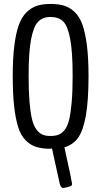

<svg xmlns="http://www.w3.org/2000/svg" viewBox="-20 -729 501 950"><path d="M230 -56.2Q253.9 -56.2 270 -62.5Q286.1 -68.8 300.3 -86.7Q314.5 -104.5 322.3 -137.5Q330.1 -170.4 334.7 -223.4Q339.4 -276.4 339.4 -353Q339.4 -471.7 327.4 -535.9Q315.4 -600.1 293 -622.6Q270.5 -645 230.5 -645Q190.9 -645 168.2 -621.1Q145.5 -597.2 133.5 -533Q121.6 -468.8 121.6 -353Q121.6 -277.8 126 -225.1Q130.4 -172.4 138.4 -139.4Q146.5 -106.4 160.6 -87.9Q174.8 -69.3 190.7 -62.7Q206.5 -56.2 230 -56.2ZM274.9 177.2 237.3 5.9Q223.6 7.3 214.8 6.8Q177.7 4.9 152.1 -4.6Q126.5 -14.2 104.5 -37.4Q82.5 -60.5 69.8 -100.6Q57.1 -140.6 50 -202.9Q43 -265.1 43 -353Q43 -439.9 50.8 -502.4Q58.6 -564.9 73 -605Q87.4 -645 111.1 -668.2Q134.8 -691.4 162.8 -700.4Q190.9 -709.5 230 -709.5Q270 -709.5 298.1 -700.7Q326.2 -691.9 350.1 -668.9Q374 -646 388.2 -606Q402.3 -565.9 410.2 -503.4Q418 -440.9 418 -353Q418 -230.5 404.8 -156.5Q391.6 -82.5 366.5 -47.6Q341.3 -12.7 298.8 0Q300.3 8.8 309.6 50.3Q318.8 91.8 326.7 128.7Q334.5 165.5 334.5 169.4Q336.9 179.2 335.9 184.8Q335 190.4 327.1 192.9Q303.7 200.7 292 200.7Q280.3 200.7 274.9 177.2Z"/></svg>

Font: BenchNine
Style: Regular
Weight: 400
Designer: Vernon Adams
Foundry: Vernon Adams
Version: Version 1 ; ttfautohint (v0.92.18-e454-dirty) -l 8 -r 50 -G 